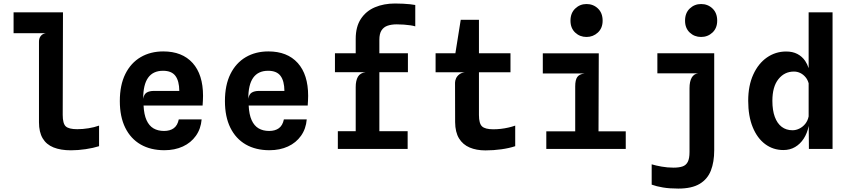

<svg xmlns="http://www.w3.org/2000/svg" viewBox="-20 -850 4840 1096"><path d="M385 8Q326.5 8 285.5 -8.5Q244.5 -25 223.5 -60.5Q202.5 -96 202.5 -152V-612.5Q202.5 -632 212.8 -644.8Q223 -657.5 241.5 -660.5H57.5V-779.5H339.5L338 -194.5Q338 -144.5 355.5 -128.5Q373 -112.5 421 -112.5Q452 -112.5 485 -117.8Q518 -123 545.5 -133V-15.5Q512.5 -5 469 1.5Q425.5 8 385 8Z M918 7.5Q840 7.5 783 -25.2Q726 -58 695 -120.8Q664 -183.5 664 -273Q664 -364.5 695.5 -427.8Q727 -491 783 -523.8Q839 -556.5 912 -556.5Q1020 -556.5 1079.5 -490.5Q1139 -424.5 1139 -303Q1139 -288 1138.2 -275.5Q1137.5 -263 1136.5 -247.5H799.5Q802 -196 816.5 -164Q831 -132 856.2 -117.2Q881.5 -102.5 916.5 -102.5Q950.5 -102.5 972 -118.2Q993.5 -134 1000.5 -168.5H1131Q1126.5 -114.5 1098.2 -74.8Q1070 -35 1023.8 -13.8Q977.5 7.5 918 7.5ZM797.5 -286Q801.5 -312 817.2 -321.5Q833 -331 858.5 -331H1003.5Q1003 -388 981.2 -417Q959.5 -446 910.5 -446Q853.5 -446 825.2 -406Q797 -366 797.5 -286Z M1518 7.5Q1440 7.5 1383 -25.2Q1326 -58 1295 -120.8Q1264 -183.5 1264 -273Q1264 -364.5 1295.5 -427.8Q1327 -491 1383 -523.8Q1439 -556.5 1512 -556.5Q1620 -556.5 1679.5 -490.5Q1739 -424.5 1739 -303Q1739 -288 1738.2 -275.5Q1737.5 -263 1736.5 -247.5H1399.5Q1402 -196 1416.5 -164Q1431 -132 1456.2 -117.2Q1481.5 -102.5 1516.5 -102.5Q1550.5 -102.5 1572 -118.2Q1593.5 -134 1600.5 -168.5H1731Q1726.5 -114.5 1698.2 -74.8Q1670 -35 1623.8 -13.8Q1577.5 7.5 1518 7.5ZM1397.5 -286Q1401.5 -312 1417.2 -321.5Q1433 -331 1458.5 -331H1603.5Q1603 -388 1581.2 -417Q1559.5 -446 1510.5 -446Q1453.5 -446 1425.2 -406Q1397 -366 1397.5 -286Z M1908.5 0V-101H2010.5V-353Q2010.5 -390 2023.2 -412Q2036 -434 2067.5 -438H1892V-546H2010.5V-628Q2010.5 -697.5 2040 -742.2Q2069.5 -787 2120.2 -808.5Q2171 -830 2235 -830Q2260 -830 2281.5 -828.8Q2303 -827.5 2320.8 -825.8Q2338.5 -824 2350.5 -821.5V-699.5Q2340 -703 2322.8 -705.5Q2305.5 -708 2285.5 -709.5Q2265.5 -711 2245 -711Q2214.5 -711 2192.2 -703.2Q2170 -695.5 2157.8 -676.5Q2145.5 -657.5 2145.5 -623V-546H2308.5V-438H2145.5V-101H2307V0Z M2751 8.5Q2699.5 8.5 2660.8 -8Q2622 -24.5 2600.2 -60Q2578.5 -95.5 2578 -153L2577.5 -378Q2577.5 -389.5 2583.2 -402.5Q2589 -415.5 2601.5 -425.2Q2614 -435 2633.5 -437.5H2466.5V-546H2579.5L2610 -737H2714V-546H2894V-437.5H2714V-193.5Q2714 -144.5 2732 -128.2Q2750 -112 2796 -112Q2817.5 -112 2839.2 -114.5Q2861 -117 2882 -121.8Q2903 -126.5 2921 -133V-15.5Q2886.5 -4 2842 2.2Q2797.5 8.5 2751 8.5Z M3098.5 0V-100.5H3263.5V-357Q3263.5 -393.5 3275.2 -410.2Q3287 -427 3316.5 -430.5H3078.5V-545.5H3398L3396.5 -100.5H3552V0ZM3328 -639Q3290 -639 3263.2 -664.2Q3236.5 -689.5 3236.5 -732Q3236.5 -775.5 3263.5 -801.2Q3290.5 -827 3328 -827Q3366.5 -827 3393.2 -801.5Q3420 -776 3420 -732Q3420 -689.5 3392.8 -664.2Q3365.5 -639 3328 -639Z M3852 226.5Q3802 226.5 3764.5 220.2Q3727 214 3700 204V88Q3723 95 3756.5 101Q3790 107 3824.5 107Q3855.5 107 3875.8 100.2Q3896 93.5 3906 74.2Q3916 55 3916 17.5V-346.5Q3916 -385 3928.5 -406.8Q3941 -428.5 3965.5 -431.5H3732.5V-546H4057V7.5Q4057 74.5 4038 123.5Q4019 172.5 3974 199.5Q3929 226.5 3852 226.5ZM3982 -639Q3944 -639 3917.2 -664.2Q3890.5 -689.5 3890.5 -732Q3890.5 -776 3917.5 -801.5Q3944.5 -827 3982 -827Q4020.5 -827 4047.2 -801.5Q4074 -776 4074 -732Q4074 -689.5 4047 -664.2Q4020 -639 3982 -639Z M4452 6.5Q4393.5 6.5 4348 -27.2Q4302.5 -61 4276.8 -124Q4251 -187 4251 -274.5Q4251 -361 4279.8 -424.2Q4308.5 -487.5 4357.8 -521.8Q4407 -556 4468 -556Q4504.5 -556 4531.5 -542Q4558.5 -528 4576 -502.5Q4588.5 -484 4596 -461V-779.5H4732.5V0H4597.5L4596.5 -131L4596 -129Q4587.5 -89 4567.8 -58.5Q4548 -28 4518.8 -10.8Q4489.5 6.5 4452 6.5ZM4596 -374.5Q4590.5 -394.5 4579 -408.5Q4566 -424.5 4548.8 -433Q4531.5 -441.5 4512 -441.5Q4458 -441.5 4423.5 -398.2Q4389 -355 4389 -274.5Q4389 -220.5 4402.8 -183Q4416.5 -145.5 4442.2 -126Q4468 -106.5 4504 -106.5Q4524 -106.5 4543.2 -116Q4562.5 -125.5 4576.8 -143.2Q4591 -161 4596 -185.5Z"/></svg>

Font: Spline Sans Mono SemiBold
Style: Regular
Weight: 600
Monospace: yes
Version: Version 1.004